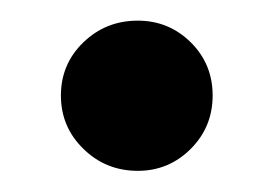

<svg xmlns="http://www.w3.org/2000/svg" viewBox="-20 -439 270 186"><path d="M113.5 -273.5Q82.5 -273.5 60.8 -294.8Q39 -316 39 -346.5Q39 -377 60.8 -398Q82.5 -419 113.5 -419Q143.5 -419 164.8 -398Q186 -377 186 -346.5Q186 -316 164.8 -294.8Q143.5 -273.5 113.5 -273.5Z"/></svg>

Font: Anybody ExtraExpanded Medium
Style: Regular
Weight: 500
Width: 8
Designer: Tyler Finck
Foundry: Etcetera Type Company
Version: Version 1.010; ttfautohint (v1.8.3) -l 8 -r 50 -G 200 -x 14 